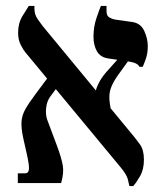

<svg xmlns="http://www.w3.org/2000/svg" viewBox="-20 -617 558 647"><path d="M416 10Q415 5 411 -12Q407 -29 385 -55L66 -440Q59 -448 50 -465.5Q41 -483 41 -507Q41 -539 56 -563.5Q71 -588 77 -597H96V-588Q96 -568 107 -552.5Q118 -537 124 -529L428 -161Q438 -149 451.5 -130.5Q465 -112 465 -79Q465 -46 452 -23.5Q439 -1 429 10ZM40 0V-33H65Q76 -33 77.5 -46Q79 -59 71 -95L58 -153Q51 -186 52.5 -207.5Q54 -229 66 -250Q78 -271 102 -303L146 -362L175 -326L149 -291Q138 -276 135.5 -253.5Q133 -231 139 -214L173 -123Q187 -85 191.5 -60Q196 -35 186 0ZM355 -242 302 -304Q302 -315 312 -335.5Q322 -356 339 -375L381 -422L416 -417L377 -363Q363 -343 355.5 -325Q348 -307 348.5 -287.5Q349 -268 355 -242ZM450 -392Q445 -401 433.5 -405Q422 -409 394 -413L345 -420Q318 -424 306.5 -444.5Q295 -465 295 -493Q295 -527 305.5 -557.5Q316 -588 320 -597H339V-579Q339 -564 348 -558.5Q357 -553 368 -551L425 -543Q454 -539 466 -513Q478 -487 478 -461Q478 -437 471 -417.5Q464 -398 461 -392Z"/></svg>

Font: Frank Ruhl Libre Medium
Style: Regular
Weight: 500
Designer: Yanek Iontef
Foundry: Fontef
Version: Version 6.004